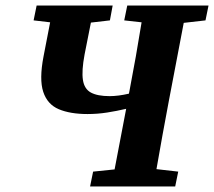

<svg xmlns="http://www.w3.org/2000/svg" viewBox="-20 -677 777 697"><path d="M431 -603 442 -657H737L726 -603L647 -594L593 -311Q581 -249 570 -187Q559 -125 548 -63L627 -54L616 0H307L318 -54L396 -62L438 -282Q404 -274 369 -268.5Q334 -263 298 -263Q235 -263 193.5 -280.5Q152 -298 137 -343.5Q122 -389 138 -472L162 -596L102 -603L113 -657H389L379 -603L310 -595L287 -479Q276 -420 281 -387Q286 -354 310 -341Q334 -328 378 -328Q409 -328 448 -337L450 -347Q462 -409 473 -471.5Q484 -534 494 -596Z"/></svg>

Font: Source Serif Pro
Style: Bold Italic
Weight: 700
Italic angle: -12°
Designer: Frank Grießhammer
Foundry: Adobe Systems Incorporated
Version: Version 3.001;hotconv 1.0.111;makeotfexe 2.5.65597